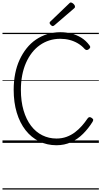

<svg xmlns="http://www.w3.org/2000/svg" viewBox="-20 -1149 815 1544"><path d="M434 19Q359 19 295.5 -12Q232 -43 186 -101.5Q140 -160 115 -242.5Q90 -325 90 -427Q90 -495 102 -556Q114 -617 137.5 -668Q161 -719 194 -760.5Q227 -802 269 -830.5Q311 -859 360.5 -874.5Q410 -890 465 -890Q511 -890 553 -879.5Q595 -869 632.5 -846.5Q670 -824 699 -785Q707 -775 705.5 -768.5Q704 -762 695 -754Q686 -747 678 -746.5Q670 -746 661 -755Q636 -783 605 -801Q574 -819 539 -828Q504 -837 464 -837Q418 -837 377 -824Q336 -811 300.5 -786Q265 -761 237 -725Q209 -689 189 -643.5Q169 -598 158.5 -543.5Q148 -489 148 -427Q148 -334 169.5 -261Q191 -188 229.5 -137.5Q268 -87 320.5 -61Q373 -35 434 -35Q478 -35 515 -48.5Q552 -62 582.5 -85Q613 -108 638.5 -137Q664 -166 684 -196Q691 -206 699 -207Q707 -208 717 -201Q729 -193 729.5 -186Q730 -179 724 -169Q691 -116 648 -73Q605 -30 551.5 -5.5Q498 19 434 19ZM404 -939Q398 -939 388.5 -948Q379 -957 379 -964Q379 -966 380 -969.5Q381 -973 385 -976L535 -1120Q539 -1124 542 -1126.5Q545 -1129 549 -1129Q556 -1129 564 -1123.5Q572 -1118 577.5 -1110.5Q583 -1103 583 -1096Q583 -1092 582 -1089Q581 -1086 575 -1081L418 -946Q413 -943 410.5 -941Q408 -939 404 -939ZM0 365H775V375H0ZM0 -20H775V0H0ZM0 -505H775V-500H0ZM0 -885H775V-875H0Z"/></svg>

Font: Playwrite AT Guides
Style: Regular
Weight: 400
Designer: Veronika Burian, José Scaglione
Foundry: TypeTogether
Version: Version 1.003